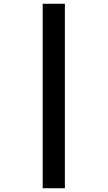

<svg xmlns="http://www.w3.org/2000/svg" viewBox="-20 -778 572 1021"><path d="M207 -758H325V223H207Z"/></svg>

Font: Noto Sans Myanmar ExtraBold
Style: Regular
Weight: 800
Designer: Monotype Design Team
Foundry: Monotype Imaging Inc.
Version: Version 2.107; ttfautohint (v1.8.4.7-5d5b)